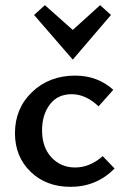

<svg xmlns="http://www.w3.org/2000/svg" viewBox="-20 -718 483 744"><path d="M262 -487 112 -660 154 -698 262 -602 368 -698 410 -660ZM253 6Q159 6 98.5 -52.5Q38 -111 38 -202Q38 -298 104.5 -361.5Q171 -425 271 -425Q358 -425 419 -370L362 -306Q312 -353 258 -353Q203 -353 173 -313Q143 -273 143 -213Q143 -147 179.5 -108Q216 -69 271 -69Q328 -69 378 -113L424 -65Q354 6 253 6Z"/></svg>

Font: EauTest Semibold
Style: Regular
Weight: 600
Designer: Christian Thalmann (Catharsis Fonts)
Version: Version 0.001;PS 000.001;hotconv 1.0.88;makeotf.lib2.5.64775